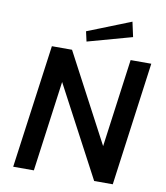

<svg xmlns="http://www.w3.org/2000/svg" viewBox="-99 -1025 959 1107"><g transform="rotate(10 380.0 -471.5)"><path d="M586 -943 332 -842 345 -784 605 -856ZM614 -723 544 -207 271 -723H153L54 0H175L247 -530L528 0H637L735 -723Z"/></g></svg>

Font: United Sans SemiBold
Style: Italic
Weight: 600
Italic angle: -8°
Designer: Pablo Impallari, Rodrigo Fuenzalida (Modified by Dan O. Williams)
Version: Version 1.000;PS 001.000;hotconv 1.0.88;makeotf.lib2.5.64775